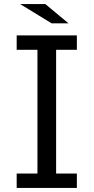

<svg xmlns="http://www.w3.org/2000/svg" viewBox="-20 -899 460 944"><path d="M62 -725.1H357.9V-654.3H255.9V-45.9H357.9V24.9H62V-45.9H164.1V-654.3H62ZM203.1 -878.9 316.9 -784.2H233.9L79.1 -878.9Z"/></svg>

Font: BIZ UDPGothic
Style: Regular
Weight: 400
Designer: TypeBank Co., Ltd.
Foundry: Morisawa Inc.
Version: Version 1.051